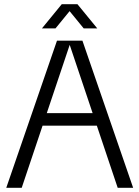

<svg xmlns="http://www.w3.org/2000/svg" viewBox="-20 -900 668 920"><path d="M10 0 253 -705H375L618 0H544L314 -685L84 0ZM151 -298V-358H477V-298ZM181 -764 276 -880H351L446 -764H381L296 -868H331L246 -764Z"/></svg>

Font: TikTok Sans Light
Style: Regular
Weight: 300
Version: Version 4.000